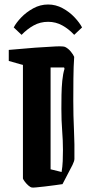

<svg xmlns="http://www.w3.org/2000/svg" viewBox="-20 -824 417 854"><path d="M270 -615Q284 -608 295 -594.5Q306 -581 310 -571Q307 -529 306.5 -474.5Q306 -420 306 -376Q306 -309 309 -246Q312 -183 311 -117Q311 -108 302.5 -90.5Q294 -73 283 -53L258 -5Q244 -3 222.5 0Q201 3 179 5.5Q157 8 141 9.5Q125 11 122 10Q115 9 106 1Q97 -7 90 -16.5Q83 -26 82 -30V-535L19 -553V-602Q82 -608 137 -612Q192 -616 227.5 -617.5Q263 -619 270 -615ZM205 -71 254 -59Q258 -83 259 -107.5Q260 -132 260 -157Q260 -198 256.5 -243Q253 -288 253 -340Q253 -368 253.5 -401Q254 -434 257 -465Q260 -496 267 -518L265 -524H205ZM194 -804Q228 -804 258.5 -787.5Q289 -771 311.5 -747Q334 -723 345 -702L310 -669Q286 -695 257 -711Q228 -727 194 -727Q159 -727 130 -711Q101 -695 76 -669L41 -702Q52 -723 74.5 -746.5Q97 -770 128 -787Q159 -804 194 -804Z"/></svg>

Font: Grenze Gotisch SemiBold
Style: Regular
Weight: 600
Designer: Renata Polastri
Foundry: Omnibus-Type
Version: Version 1.001